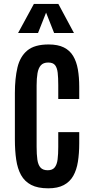

<svg xmlns="http://www.w3.org/2000/svg" viewBox="-20 -973 481 1001"><path d="M231.4 8.8Q176.8 8.8 142.6 -9Q108.4 -26.9 89.8 -60.3Q71.3 -93.8 64.5 -140.6Q57.6 -187.5 57.6 -245.6V-487.8Q57.6 -564 71 -621.1Q84.5 -678.2 122.3 -709.7Q160.2 -741.2 233.4 -741.2Q281.7 -741.2 312.7 -725.8Q343.8 -710.4 361.3 -681.2Q378.9 -651.9 386 -611.1Q393.1 -570.3 393.1 -520V-457H283.7V-529.8Q283.7 -567.4 280.8 -593.5Q277.8 -619.6 267.1 -633.3Q256.3 -647 231.4 -647Q206.1 -647 193.1 -632.6Q180.2 -618.2 175.5 -591.3Q170.9 -564.5 170.9 -527.3V-208Q170.9 -168 174.8 -140.6Q178.7 -113.3 191.2 -99.4Q203.6 -85.4 229 -85.4Q253.4 -85.4 265.1 -100.1Q276.9 -114.7 280.3 -142.1Q283.7 -169.4 283.7 -206.5V-284.2H393.1V-225.6Q393.1 -173.3 386.2 -130.1Q379.4 -86.9 361.8 -55.9Q344.2 -24.9 312.5 -8.1Q280.8 8.8 231.4 8.8ZM74.2 -800.8 156.7 -952.6H284.2L365.7 -800.8H262.2L220.2 -907.2L178.2 -800.8Z"/></svg>

Font: Antonio SemiBold
Style: Regular
Weight: 600
Designer: Vernon Adams
Foundry: Vernon Adams
Version: Version 1.002